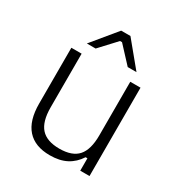

<svg xmlns="http://www.w3.org/2000/svg" viewBox="-175 -868 949 1005"><g transform="rotate(30 299.0 -366.0)"><path d="M269 10Q179 10 132.5 -42Q86 -94 86 -197V-534H148V-210Q148 -124 183.5 -84.5Q219 -45 295 -45Q372 -45 407 -84.5Q442 -124 442 -210V-534H504V0H448V-75H437Q410 -33 369 -11.5Q328 10 269 10ZM145 -594 267 -742H323L445 -594H392L301 -692H289L198 -594Z"/></g></svg>

Font: Mozilla Text ExtraLight
Style: Regular
Weight: 200
Designer: Studio DRAMA
Foundry: Studio DRAMA
Version: Version 1.000